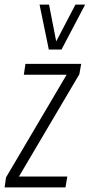

<svg xmlns="http://www.w3.org/2000/svg" viewBox="-34 -810 388 830"><path d="M-14 0 -8 -43 254 -487H69L76 -534H317L309 -489L48 -47H257L249 0ZM334 -790 232 -596H177L137 -790H178L209 -631L292 -790Z"/></svg>

Font: Georama Condensed Light
Style: Italic
Weight: 300
Width: 3
Italic angle: -9°
Designer: Jean-Baptiste Levee
Foundry: Production Type
Version: Version 1.000